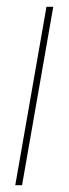

<svg xmlns="http://www.w3.org/2000/svg" viewBox="-20 -546 202 566"><path d="M25 0 117 -526H137L45 0Z"/></svg>

Font: DM Sans 9pt Thin
Style: Italic
Weight: 250
Italic angle: -10°
Version: Version 4.004;gftools[0.9.30]